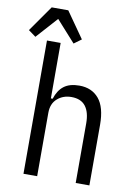

<svg xmlns="http://www.w3.org/2000/svg" viewBox="-130 -986 742 1050"><g transform="rotate(10 241.0 -461.5)"><path d="M76 -740H152V-432H162Q177 -480 208.5 -504Q240 -528 294 -528Q363 -528 402.5 -481Q442 -434 442 -336V0H366V-331Q366 -393 340.5 -426Q315 -459 262 -459Q216 -459 184 -431Q152 -403 152 -352V0H76ZM162 -923 263 -779 222 -749 116 -867 10 -749 -31 -779 70 -923Z"/></g></svg>

Font: IBM Plex Sans Condensed
Style: Regular
Weight: 400
Width: 3
Designer: Mike Abbink, Paul van der Laan, Pieter van Rosmalen
Foundry: Bold Monday
Version: Version 1.1